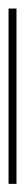

<svg xmlns="http://www.w3.org/2000/svg" viewBox="180 -156 59 460"><g transform="rotate(-90 210.0 74.5)"><path d="M0 84H420V65H0Z"/></g></svg>

Font: Fixel Text Thin
Style: Regular
Weight: 100
Width: 4
Designer: AlfaBravo + MacPaw
Foundry: Kyrylo Tkachov, Marchela Mozhyna, Serhii Makarenko, Maria Weinstein, Zakhar Kryvoshyya
Version: Version 1.211